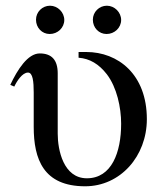

<svg xmlns="http://www.w3.org/2000/svg" viewBox="-20 -642 564 672"><path d="M404 -572C404 -599 381 -622 354 -622C327 -622 305 -600 305 -573C305 -545 326 -523 353 -523C381 -523 404 -545 404 -572ZM205 -572C205 -599 182 -622 155 -622C128 -622 106 -600 106 -573C106 -545 127 -523 154 -523C182 -523 205 -545 205 -572ZM255 -460V-440C294 -437 326 -418 354 -382C389 -336 404 -266 404 -209C404 -109 371 -18 284 -18C202 -18 182 -117 182 -174V-385C182 -432 161 -455 119 -455C77 -455 41 -398 16 -345L30 -339C39 -358 58 -388 78 -388C95 -388 98 -356 98 -318V-198C98 -85 132 10 278 10C401 10 494 -95 494 -225C494 -382 393 -460 282 -460Z"/></svg>

Font: STIX Math
Style: Regular
Weight: 400
Designer: MicroPress Inc., with final additions and corrections provided by Coen Hoffman, Elsevier (retired)
Version: Version 1.1.0